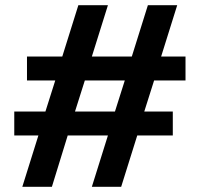

<svg xmlns="http://www.w3.org/2000/svg" viewBox="-20 -720 770 740"><path d="M66 0 128 -198H35V-290H155L193 -410H84V-502H220L282 -700H396L334 -502H488L550 -700H663L601 -502H695V-410H574L536 -290H646V-198H509L447 0H334L396 -198H241L180 0ZM269 -290H423L461 -410H307Z"/></svg>

Font: Rosa Sans SemiBold
Style: Regular
Weight: 600
Designer: Pentagram / MCKL
Foundry: Pentagram / MCKL
Version: Version 1.005;September 16, 2019;FontCreator 11.5.0.2425 64-